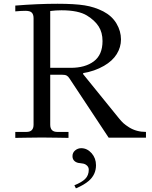

<svg xmlns="http://www.w3.org/2000/svg" viewBox="-20 -743 821 1036"><path d="M371.1 99.6Q371.1 80.6 385.5 68.6Q399.9 56.6 418.5 56.6Q450.2 56.6 474.6 84Q498 110.8 498 148.4Q498 199.2 459 232.9Q433.6 254.9 389.6 273.4L381.3 256.8Q420.9 240.7 439 223.1Q459 203.6 459 172.4Q459 155.3 442.4 145Q432.1 138.7 411.6 137.2Q394 136.2 382.6 126.5Q371.1 116.7 371.1 99.6ZM62.5 1V-31.2H123Q161.1 -31.2 161.1 -70.3V-644.5Q161.1 -665 151.6 -674.8Q142.1 -684.6 117.2 -684.6Q94.7 -684.6 62.5 -681.6V-712.9Q184.1 -722.7 290 -722.7Q382.8 -722.7 436.5 -714.1Q490.2 -705.6 537.1 -681.6Q584 -657.2 608.4 -616.2Q632.8 -575.2 632.8 -530.3Q632.8 -488.3 609.9 -451.2Q586.9 -414.1 541 -387.7Q490.2 -358.4 428.7 -348.6V-342.8L621.1 -105.5Q634.8 -88.4 646.2 -78.1Q657.7 -67.9 676.8 -55.7Q716.3 -31.2 767.6 -31.2V0H566.4L354.5 -320.3Q347.7 -331.1 339.4 -335.4Q331.1 -339.8 313.5 -339.8H251V-70.3Q251 -31.2 289.1 -31.2H349.6V1Q347.7 1 289.6 0Q231.4 -1 206.1 -1Q180.7 -1 122.6 0Q64.5 1 62.5 1ZM251 -377H361.3Q439.5 -377 486.3 -412.1Q533.2 -447.3 533.2 -521.5Q533.2 -567.9 512.2 -600.6Q491.2 -633.3 449.2 -659.2Q403.3 -687.5 311.5 -687.5Q281.2 -687.5 251 -683.6Z"/></svg>

Font: Theano Old Style
Style: Regular
Weight: 400
Designer: Alexey Kryukov
Version: Version 2.00